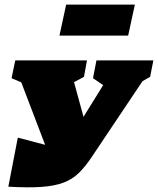

<svg xmlns="http://www.w3.org/2000/svg" viewBox="-20 -805 683 830"><path d="M16 2 57 -210 175 -179 72 -449 30 -467 46 -544H356L343 -473Q322 -461 300 -450L341 -300L426 -437L382 -467L397 -544H643L629 -473Q612 -463 596 -454L377 -127Q349 -85 321 -57.5Q293 -30 254.5 -15.5Q216 -1 159 3Q102 7 16 2ZM237 -651 266 -785H563L534 -651Z"/></svg>

Font: Piazzolla SC Black
Style: Italic
Weight: 900
Italic angle: -11.3°
Designer: Juan Pablo del Peral
Foundry: Huerta Tipografica
Version: Version 1.330